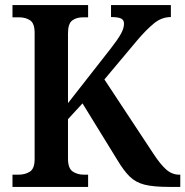

<svg xmlns="http://www.w3.org/2000/svg" viewBox="-20 -734 728 754"><path d="M29 0V-48H52Q79 -48 97.5 -60Q116 -72 116 -109V-605Q116 -642 98.5 -654Q81 -666 55 -666H29V-714H326V-666H306Q280 -666 263.5 -653.5Q247 -641 247 -603V-329L413 -541Q442 -578 454.5 -600.5Q467 -623 467 -641Q467 -656 455 -661.5Q443 -667 416 -667V-714H651V-667Q615 -667 585 -642.5Q555 -618 520 -577L390 -422L582 -131Q610 -88 633 -68Q656 -48 684 -48H688V0H644Q582 0 547 -9Q512 -18 488.5 -41.5Q465 -65 440 -107L304 -328L247 -266V-111Q247 -73 265.5 -60.5Q284 -48 310 -48H326V0Z"/></svg>

Font: Noto Serif Lao SemiCondensed SemiBold
Style: Regular
Weight: 600
Width: 4
Designer: Monotype Design Team
Foundry: Monotype Imaging Inc.
Version: Version 2.003; ttfautohint (v1.8.4.7-5d5b)